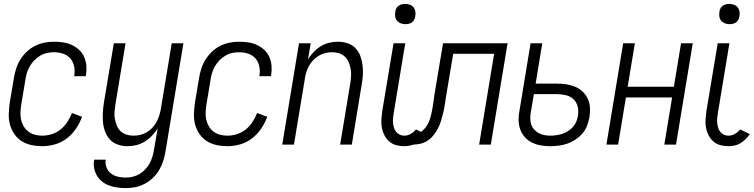

<svg xmlns="http://www.w3.org/2000/svg" viewBox="-20 -742 3867 985"><path d="M197 8Q168 8 140.5 2Q113 -4 91 -18Q69 -32 53.5 -54.5Q38 -77 31 -103Q24 -129 25 -157.5Q26 -186 30 -215L51 -340Q55 -365 62.5 -389Q70 -413 83.5 -435Q97 -457 116 -475.5Q135 -494 158.5 -506Q182 -518 207 -523Q232 -528 256 -528Q281 -528 304.5 -524.5Q328 -521 349 -511Q370 -501 386.5 -485.5Q403 -470 412 -449Q421 -428 423 -404.5Q425 -381 421 -356L420 -351H361V-355Q365 -379 360 -402.5Q355 -426 340.5 -442.5Q326 -459 303.5 -466.5Q281 -474 256 -474Q239 -474 220.5 -470Q202 -466 185.5 -456Q169 -446 155.5 -432Q142 -418 132.5 -401.5Q123 -385 117.5 -367Q112 -349 110 -331L89 -206Q86 -186 85 -166.5Q84 -147 88 -128.5Q92 -110 101.5 -94Q111 -78 125.5 -67Q140 -56 158.5 -51Q177 -46 197 -46Q221 -46 246 -54Q271 -62 291 -78Q311 -94 325.5 -116.5Q340 -139 349 -162L401 -143Q390 -112 370.5 -83Q351 -54 323.5 -32.5Q296 -11 262.5 -1.5Q229 8 197 8Z M626 223Q604 223 582.5 220Q561 217 541 210Q521 203 504.5 190Q488 177 477.5 159.5Q467 142 463 120.5Q459 99 463 77H522Q519 98 526.5 117Q534 136 549.5 148Q565 160 585 164.5Q605 169 626 169Q644 169 662 164.5Q680 160 696 150.5Q712 141 725.5 126.5Q739 112 748 95.5Q757 79 762 61.5Q767 44 770 26L789 -84Q777 -64 760 -46Q743 -28 722.5 -15.5Q702 -3 679.5 2.5Q657 8 634 8Q609 8 585 0Q561 -8 545 -25Q529 -42 520 -65Q511 -88 508.5 -113Q506 -138 507.5 -163.5Q509 -189 513 -215L564 -520H624L572 -206Q569 -187 567.5 -168Q566 -149 569.5 -131.5Q573 -114 579.5 -97.5Q586 -81 598.5 -69Q611 -57 628.5 -51.5Q646 -46 665 -46Q682 -46 699.5 -50Q717 -54 733 -63.5Q749 -73 761.5 -86.5Q774 -100 782.5 -115.5Q791 -131 796.5 -148Q802 -165 805 -182L861 -520H921L829 35Q825 59 817.5 83Q810 107 797 129.5Q784 152 764.5 170.5Q745 189 722 201Q699 213 675 218Q651 223 626 223Z M1147 8Q1118 8 1090.5 2Q1063 -4 1041 -18Q1019 -32 1003.5 -54.5Q988 -77 981 -103Q974 -129 975 -157.5Q976 -186 980 -215L1001 -340Q1005 -365 1012.5 -389Q1020 -413 1033.5 -435Q1047 -457 1066 -475.5Q1085 -494 1108.5 -506Q1132 -518 1157 -523Q1182 -528 1206 -528Q1231 -528 1254.5 -524.5Q1278 -521 1299 -511Q1320 -501 1336.5 -485.5Q1353 -470 1362 -449Q1371 -428 1373 -404.5Q1375 -381 1371 -356L1370 -351H1311V-355Q1315 -379 1310 -402.5Q1305 -426 1290.5 -442.5Q1276 -459 1253.5 -466.5Q1231 -474 1206 -474Q1189 -474 1170.5 -470Q1152 -466 1135.5 -456Q1119 -446 1105.5 -432Q1092 -418 1082.5 -401.5Q1073 -385 1067.5 -367Q1062 -349 1060 -331L1039 -206Q1036 -186 1035 -166.5Q1034 -147 1038 -128.5Q1042 -110 1051.5 -94Q1061 -78 1075.5 -67Q1090 -56 1108.5 -51Q1127 -46 1147 -46Q1171 -46 1196 -54Q1221 -62 1241 -78Q1261 -94 1275.5 -116.5Q1290 -139 1299 -162L1351 -143Q1340 -112 1320.5 -83Q1301 -54 1273.5 -32.5Q1246 -11 1212.5 -1.5Q1179 8 1147 8Z M1428 0 1514 -520H1574L1560 -436Q1571 -456 1588 -474Q1605 -492 1625.5 -504.5Q1646 -517 1668.5 -522.5Q1691 -528 1714 -528Q1739 -528 1763 -520Q1787 -512 1803.5 -495Q1820 -478 1828.5 -455Q1837 -432 1840 -407Q1843 -382 1841.5 -356.5Q1840 -331 1835 -305L1785 0H1725L1777 -314Q1780 -333 1781 -352Q1782 -371 1779 -388.5Q1776 -406 1769 -422.5Q1762 -439 1749.5 -451Q1737 -463 1719.5 -468.5Q1702 -474 1683 -474Q1666 -474 1649 -470Q1632 -466 1616 -456.5Q1600 -447 1587 -433.5Q1574 -420 1565.5 -404.5Q1557 -389 1551.5 -372Q1546 -355 1544 -338L1488 0Z M2054 8Q2032 8 2012 2.5Q1992 -3 1977 -16Q1962 -29 1952.5 -47.5Q1943 -66 1939 -86.5Q1935 -107 1936.5 -128.5Q1938 -150 1941 -172L1999 -520H2059L2000 -163Q1998 -150 1996.5 -137Q1995 -124 1996.5 -111.5Q1998 -99 2001 -87.5Q2004 -76 2011.5 -66.5Q2019 -57 2030 -51.5Q2041 -46 2054 -46Q2071 -46 2087 -55Q2103 -64 2114 -78L2164 -54Q2154 -40 2142 -28Q2130 -16 2116 -7.5Q2102 1 2085.5 4.5Q2069 8 2054 8ZM2059 -618Q2047 -618 2035.5 -622.5Q2024 -627 2016.5 -636Q2009 -645 2007.5 -657.5Q2006 -670 2008 -683Q2009 -691 2013.5 -699.5Q2018 -708 2025.5 -713Q2033 -718 2041.5 -720Q2050 -722 2059 -722Q2071 -722 2083 -717.5Q2095 -713 2102 -704Q2109 -695 2111 -682.5Q2113 -670 2110 -657Q2109 -649 2104.5 -640.5Q2100 -632 2093 -627Q2086 -622 2077 -620Q2068 -618 2059 -618Z M2097 0 2106 -54Q2116 -54 2126.5 -58Q2137 -62 2145.5 -69.5Q2154 -77 2161.5 -86Q2169 -95 2174.5 -105Q2180 -115 2183.5 -125.5Q2187 -136 2190 -146.5Q2193 -157 2195 -167.5Q2197 -178 2199 -189Q2202 -206 2204.5 -223.5Q2207 -241 2209 -258L2253 -520H2584L2498 0H2438L2515 -466H2305L2267 -239Q2264 -219 2261 -199.5Q2258 -180 2253 -160.5Q2248 -141 2242.5 -122Q2237 -103 2227.5 -84.5Q2218 -66 2204.5 -49Q2191 -32 2173.5 -20.5Q2156 -9 2136 -4.5Q2116 0 2097 0Z M2803 8Q2778 8 2754.5 4Q2731 0 2709.5 -10.5Q2688 -21 2672.5 -38.5Q2657 -56 2649 -78Q2641 -100 2640.5 -124.5Q2640 -149 2645 -174L2702 -520H2762L2728 -313H2837Q2862 -313 2885.5 -309.5Q2909 -306 2930.5 -297Q2952 -288 2969 -272Q2986 -256 2995.5 -235Q3005 -214 3006.5 -190Q3008 -166 3004 -141Q3000 -119 2992 -97.5Q2984 -76 2968.5 -58Q2953 -40 2933 -26.5Q2913 -13 2891.5 -5.5Q2870 2 2847.5 5Q2825 8 2803 8ZM2804 -46Q2819 -46 2835 -48.5Q2851 -51 2866 -56Q2881 -61 2895 -70Q2909 -79 2920 -91.5Q2931 -104 2937 -119Q2943 -134 2945 -149Q2949 -173 2943.5 -195.5Q2938 -218 2922 -233Q2906 -248 2883.5 -253.5Q2861 -259 2837 -259H2719L2703 -165Q2700 -149 2700.5 -133Q2701 -117 2705.5 -103Q2710 -89 2720.5 -77.5Q2731 -66 2744 -59Q2757 -52 2772.5 -49Q2788 -46 2804 -46Z M3091 0 3177 -520H3237L3200 -297H3437L3474 -520H3534L3448 0H3388L3428 -242H3191L3151 0Z M3717 8Q3695 8 3675 2.5Q3655 -3 3640 -16Q3625 -29 3615.5 -47.5Q3606 -66 3602 -86.5Q3598 -107 3599.5 -128.5Q3601 -150 3604 -172L3662 -520H3722L3663 -163Q3661 -150 3659.5 -137Q3658 -124 3659.5 -111.5Q3661 -99 3664 -87.5Q3667 -76 3674.5 -66.5Q3682 -57 3693 -51.5Q3704 -46 3717 -46Q3734 -46 3750 -55Q3766 -64 3777 -78L3827 -54Q3817 -40 3805 -28Q3793 -16 3779 -7.5Q3765 1 3748.5 4.5Q3732 8 3717 8ZM3722 -618Q3710 -618 3698.5 -622.5Q3687 -627 3679.5 -636Q3672 -645 3670.5 -657.5Q3669 -670 3671 -683Q3672 -691 3676.5 -699.5Q3681 -708 3688.5 -713Q3696 -718 3704.5 -720Q3713 -722 3722 -722Q3734 -722 3746 -717.5Q3758 -713 3765 -704Q3772 -695 3774 -682.5Q3776 -670 3773 -657Q3772 -649 3767.5 -640.5Q3763 -632 3756 -627Q3749 -622 3740 -620Q3731 -618 3722 -618Z"/></svg>

Font: Iosevka QP Light
Style: Italic
Weight: 300
Italic angle: -9°
Designer: Belleve Invis
Foundry: Belleve Invis
Version: Version 20.0.0; ttfautohint (v1.8.4)